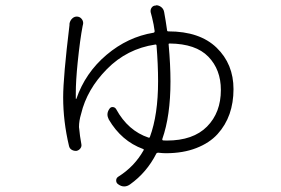

<svg xmlns="http://www.w3.org/2000/svg" viewBox="-20 -624 1040 711"><path d="M597.7 -103.5Q695.3 -103.5 746.6 -155.3Q797.9 -207 797.9 -291Q797.9 -366.2 751.5 -414.1Q705.1 -461.9 608.4 -462.9Q603.5 -462.9 604.5 -459Q611.3 -383.8 611.3 -322.3Q611.3 -195.3 581.1 -109.4Q580.1 -104.5 584.5 -104Q588.9 -103.5 597.7 -103.5ZM598.6 -512.7Q598.6 -507.8 603.5 -507.8Q719.7 -507.8 782.2 -447.3Q844.7 -386.7 844.7 -293.9Q844.7 -244.1 830.1 -202.1Q815.4 -160.2 785.6 -127.4Q755.9 -94.7 707 -75.7Q658.2 -56.6 593.8 -56.6Q583 -56.6 565.4 -58.6Q560.5 -58.6 558.6 -54.7Q523.4 14.6 461.9 58.6Q451.2 66.4 439.9 66.4Q428.7 66.4 418 58.6Q410.2 53.7 410.2 44.4Q410.2 35.2 418 30.3Q477.5 -6.8 511.7 -67.4Q513.7 -71.3 509.8 -72.3Q429.7 -101.6 382.8 -181.6Q377.9 -191.4 377.9 -200.2Q377.9 -210.9 385.7 -221.7Q390.6 -228.5 398.4 -227.5Q406.2 -226.6 410.2 -219.7Q454.1 -139.6 530.3 -114.3Q534.2 -113.3 535.2 -117.2Q565.4 -199.2 565.4 -323.2Q565.4 -384.8 559.6 -456.1Q558.6 -460 554.7 -459Q450.2 -443.4 376 -368.2Q301.8 -293 280.3 -202.1Q272.5 -176.8 272.5 -153.3Q272.5 -149.4 273.4 -146.5Q275.4 -122.1 281.2 -90.8Q283.2 -82 277.8 -74.7Q272.5 -67.4 263.7 -65.4Q253.9 -64.5 245.6 -69.3Q237.3 -74.2 235.4 -84Q213.9 -174.8 213.9 -263.7Q213.9 -337.9 237.3 -531.2Q237.3 -534.2 237.3 -536.1Q239.3 -547.9 247.6 -555.7Q255.9 -563.5 266.6 -562.5Q277.3 -561.5 283.7 -552.2Q290 -543 287.1 -532.2Q286.1 -530.3 286.1 -528.3Q276.4 -478.5 267.6 -392.6Q260.7 -324.2 260.7 -279.3Q260.7 -267.6 260.7 -258.8Q260.7 -257.8 261.2 -257.8Q261.7 -257.8 262.7 -257.8Q295.9 -354.5 374.5 -420.9Q453.1 -487.3 548.8 -502.9Q552.7 -503.9 552.7 -508.8Q549.8 -532.2 543 -559.6Q540 -572.3 538.1 -578.1Q536.1 -587.9 541.5 -595.7Q546.9 -603.5 556.6 -603.5Q557.6 -604.5 558.6 -604.5Q568.4 -604.5 577.1 -597.7Q585.9 -590.8 587.9 -579.1Q593.8 -546.9 598.6 -512.7Z"/></svg>

Font: Gen Jyuu Gothic L Monospace Light
Style: Regular
Weight: 300
Designer: [Source Han Sans]
Ryoko NISHIZUKA  (kana & ideographs); Paul D. Hunt (Latin, Greek & Cyrillic); Wenlong ZHANG  (bopomofo
Version: Version 1.002.20150607